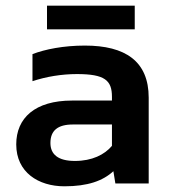

<svg xmlns="http://www.w3.org/2000/svg" viewBox="-20 -644 594 674"><path d="M145 -541H453V-624H145ZM206 10C288 10 341 -9 378 -43L385 0H502V-301C502 -429 420 -484 278 -484C203 -484 138 -471 94 -454V-359C142 -375 197 -384 250 -384C348 -384 373 -362 373 -304V-291H233C103 -291 37 -230 37 -137C37 -39 115 10 206 10ZM243 -79C184 -79 157 -102 157 -142C157 -186 183 -207 236 -207H373V-132C347 -101 303 -79 243 -79Z"/></svg>

Font: Kanit Medium
Style: Regular
Weight: 500
Designer: Katatrad Team
Foundry: CadsonDemak
Version: Version 1.000;PS 001.000;hotconv 1.0.88;makeotf.lib2.5.64775